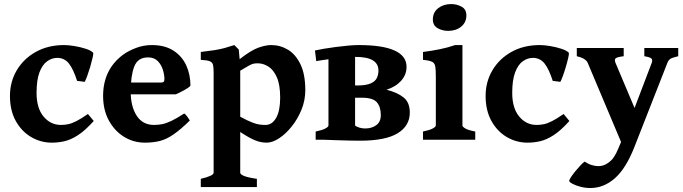

<svg xmlns="http://www.w3.org/2000/svg" viewBox="-20 -692 3385 951"><path d="M444.3 -92.8Q401.9 -45.4 366.2 -22.5Q330.6 0.5 299.1 7.6Q267.6 14.6 236.8 14.6Q182.1 14.6 134.8 -12.9Q87.4 -40.5 58.3 -92.5Q29.3 -144.5 29.3 -216.8Q29.3 -287.1 63.2 -344.2Q97.2 -401.4 157.7 -435.1Q218.3 -468.8 297.9 -468.8Q319.3 -468.8 348.9 -463.9Q378.4 -459 404.8 -450.4Q431.2 -441.9 441.9 -430.2Q442.9 -424.3 438.2 -404.1Q433.6 -383.8 426.3 -359.1Q418.9 -334.5 411.4 -314Q403.8 -293.5 399.4 -286.6L361.8 -291.5Q343.3 -349.6 321.3 -377.4Q299.3 -405.3 263.7 -405.3Q236.8 -405.3 213.4 -388.4Q189.9 -371.6 175.5 -333.7Q161.1 -295.9 161.1 -231.9Q161.1 -156.2 195.8 -114.7Q230.5 -73.2 281.7 -73.2Q300.3 -73.2 318.1 -76.9Q335.9 -80.6 358.9 -92.3Q381.8 -104 415.5 -127.4Z M923.3 -267.1Q914.6 -257.3 890.1 -244.1Q865.7 -231 850.1 -224.6H550.3L551.3 -283.2H775.9Q787.1 -283.2 790.8 -286.9Q794.4 -290.5 794.4 -300.8Q794.4 -320.8 786.9 -345.9Q779.3 -371.1 761.5 -389.4Q743.7 -407.7 713.4 -407.7Q662.1 -407.7 644.8 -362.1Q627.4 -316.4 627.4 -237.8Q627.4 -164.6 657 -118.9Q686.5 -73.2 742.7 -73.2Q763.2 -73.2 782.7 -76.9Q802.2 -80.6 828.1 -92.8Q854 -105 892.6 -129.9Q898.9 -126.5 908.7 -112.8Q918.5 -99.1 920.4 -95.2Q874.5 -50.3 839.8 -26.4Q805.2 -2.4 772.2 6.1Q739.3 14.6 698.2 14.6Q641.1 14.6 594 -14.6Q546.9 -43.9 518.8 -95.9Q490.7 -147.9 490.7 -216.8Q490.7 -347.2 588.9 -420.4Q616.2 -440.4 653.8 -454.6Q691.4 -468.8 731.9 -468.8Q795.9 -468.8 838.4 -441.7Q880.9 -414.6 902.1 -368.9Q923.3 -323.2 923.3 -267.1Z M1300.8 14.6Q1272.5 14.6 1243.9 3.2Q1215.3 -8.3 1169.9 -38.1V163.6Q1169.9 171.4 1188.2 179.2Q1206.5 187 1252.4 193.8V234.4H974.6V193.8Q1038.1 178.7 1038.1 163.6V-332.5Q1038.1 -356.9 1035.2 -370.1Q1032.2 -383.3 1019 -388.7Q1005.9 -394 974.6 -395.5V-434.6Q1016.6 -439.5 1043.7 -443.8Q1070.8 -448.2 1092.5 -454.1Q1114.3 -460 1140.6 -468.8L1162.6 -446.8L1167 -398.9Q1223.1 -442.9 1259.5 -455.8Q1295.9 -468.8 1323.7 -468.8Q1368.2 -468.8 1406.5 -445.6Q1444.8 -422.4 1468.5 -373Q1492.2 -323.7 1492.2 -245.1Q1492.2 -195.3 1473.4 -148.9Q1454.6 -102.5 1424.8 -65.4Q1395 -28.3 1362.1 -6.8Q1329.1 14.6 1300.8 14.6ZM1256.8 -378.4Q1245.1 -378.4 1236.3 -376.7Q1227.5 -375 1213.1 -367.2Q1198.7 -359.4 1169.9 -341.8V-113.8Q1206.5 -94.2 1228.3 -85.7Q1250 -77.1 1264.9 -75.2Q1279.8 -73.2 1294.9 -73.2Q1328.1 -73.2 1347.9 -108.4Q1367.7 -143.6 1367.7 -208Q1367.7 -272.5 1351.1 -309.6Q1334.5 -346.7 1309.1 -362.5Q1283.7 -378.4 1256.8 -378.4Z M1543.5 0V-40.5Q1576.7 -47.4 1591.8 -55.7Q1606.9 -64 1606.9 -70.3V-447.3H1738.8V-72.3Q1738.8 -66.4 1755.1 -56.9Q1771.5 -47.4 1807.1 -40.5V0ZM2009.8 -134.3Q2009.8 -68.8 1949.7 -32Q1889.6 4.9 1763.7 4.9Q1742.2 4.9 1708.5 4.2Q1674.8 3.4 1639.6 2.2Q1604.5 1 1578.1 0L1737.3 -70.3Q1760.7 -55.7 1789.1 -55.7Q1821.3 -55.7 1843.8 -72Q1866.2 -88.4 1866.2 -122.1Q1866.2 -162.1 1846.9 -185.1Q1827.6 -208 1772.5 -208H1659.7L1655.8 -268.6H1748.5Q1792.5 -268.6 1815.4 -278.6Q1838.4 -288.6 1846.4 -305.4Q1854.5 -322.3 1854.5 -342.8Q1854.5 -376 1826.7 -393.1Q1798.8 -410.2 1739.3 -410.2Q1718.3 -410.2 1681.2 -406.7Q1644 -403.3 1606.7 -398.4Q1569.3 -393.6 1546.4 -389.2L1540 -441.9Q1556.2 -445.8 1583.5 -450.4Q1610.8 -455.1 1642.6 -459.2Q1674.3 -463.4 1704.6 -466.1Q1734.9 -468.8 1756.3 -468.8Q1993.7 -468.8 1993.7 -360.8Q1993.7 -321.8 1966.6 -291.7Q1939.5 -261.7 1894.5 -247.6Q1947.3 -234.4 1978.5 -209.7Q2009.8 -185.1 2009.8 -134.3Z M2290 -615.7Q2290 -581.1 2264.4 -560.1Q2238.8 -539.1 2199.7 -539.1Q2170.9 -539.1 2147.5 -552.5Q2124 -565.9 2124 -595.7Q2124 -630.9 2150.4 -651.4Q2176.8 -671.9 2214.4 -671.9Q2242.7 -671.9 2266.4 -658.9Q2290 -646 2290 -615.7ZM2075.2 0V-40.5Q2108.4 -47.4 2123.5 -55.7Q2138.7 -64 2138.7 -70.3V-312.5Q2138.7 -346.2 2136 -362.8Q2133.3 -379.4 2120.1 -386Q2106.9 -392.6 2075.2 -395.5V-434.6Q2120.6 -440.4 2159.7 -448.5Q2198.7 -456.5 2234.4 -468.8H2270.5V-70.3Q2270.5 -64.5 2284.4 -55.9Q2298.3 -47.4 2334 -40.5V0Z M2800.3 -92.8Q2757.8 -45.4 2722.2 -22.5Q2686.5 0.5 2655 7.6Q2623.5 14.6 2592.8 14.6Q2538.1 14.6 2490.7 -12.9Q2443.4 -40.5 2414.3 -92.5Q2385.3 -144.5 2385.3 -216.8Q2385.3 -287.1 2419.2 -344.2Q2453.1 -401.4 2513.7 -435.1Q2574.2 -468.8 2653.8 -468.8Q2675.3 -468.8 2704.8 -463.9Q2734.4 -459 2760.7 -450.4Q2787.1 -441.9 2797.9 -430.2Q2798.8 -424.3 2794.2 -404.1Q2789.6 -383.8 2782.2 -359.1Q2774.9 -334.5 2767.3 -314Q2759.8 -293.5 2755.4 -286.6L2717.8 -291.5Q2699.2 -349.6 2677.2 -377.4Q2655.3 -405.3 2619.6 -405.3Q2592.8 -405.3 2569.3 -388.4Q2545.9 -371.6 2531.5 -333.7Q2517.1 -295.9 2517.1 -231.9Q2517.1 -156.2 2551.8 -114.7Q2586.4 -73.2 2637.7 -73.2Q2656.2 -73.2 2674.1 -76.9Q2691.9 -80.6 2714.8 -92.3Q2737.8 -104 2771.5 -127.4Z M3339.4 -413.6Q3310.1 -406.7 3300.5 -400.6Q3291 -394.5 3285.6 -380.4L3122.6 35.2Q3080.6 142.6 3025.6 190.9Q2970.7 239.3 2903.8 239.3Q2878.9 239.3 2854.7 232.9Q2830.6 226.6 2814.9 218Q2799.3 209.5 2799.3 203.6Q2799.3 198.7 2808.1 185.3Q2816.9 171.9 2829.8 156Q2842.8 140.1 2855.5 126.7Q2868.2 113.3 2876 108.4Q2893.1 120.1 2910.6 125.5Q2928.2 130.9 2943.8 130.9Q2957 130.9 2968.8 127Q2987.3 120.6 3005.9 103.8Q3024.4 86.9 3042 44.9L3056.2 11.2L2891.1 -380.4Q2881.3 -403.3 2836.9 -413.6V-454.1H3069.3V-413.6Q3035.2 -409.2 3028.8 -402.6Q3022.5 -396 3028.8 -380.4L3123 -157.2L3208 -380.4Q3213.4 -395 3206.8 -401.9Q3200.2 -408.7 3171.4 -413.6V-454.1H3339.4Z"/></svg>

Font: Gentium Book Plus
Style: Bold
Weight: 700
Designer: Victor Gaultney, Annie Olsen, Iska Routamaa, Becca Hirsbrunner
Foundry: SIL International
Version: Version 6.101